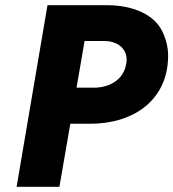

<svg xmlns="http://www.w3.org/2000/svg" viewBox="-20 -720 668 740"><path d="M163 -700 44 0H209L251 -243H327C491 -243 610 -328 626 -471C627 -482 628 -494 628 -504C628 -538 620 -570 605 -600C576 -660 500 -699 395 -700ZM275 -382 306 -562H380C444 -562 468 -523 468 -492C468 -486 468 -479 466 -472C456 -414 404 -382 341 -382Z"/></svg>

Font: Jost
Style: Bold Italic
Weight: 700
Italic angle: -5°
Version: Version 3.710